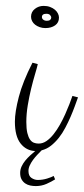

<svg xmlns="http://www.w3.org/2000/svg" viewBox="-20 -566 286 655"><path d="M168 45.9Q155.8 53.7 138.7 61.3Q121.6 68.8 102.1 68.8Q92.8 68.8 83.3 66.9Q73.7 64.9 66.2 59.8Q58.6 54.7 53.7 46.1Q48.8 37.6 48.8 23.9Q48.8 12.2 53.7 1.7Q58.6 -8.8 66.2 -18.1Q73.7 -27.3 82.8 -35.6Q91.8 -43.9 100.1 -50.8Q69.8 -51.8 50.3 -76.4Q30.8 -101.1 30.8 -150.9Q30.8 -184.1 44.2 -235.6Q57.6 -287.1 90.8 -352.1L108.9 -347.2Q106 -334.5 99.4 -312.5Q92.8 -290.5 86.2 -263.4Q79.6 -236.3 74.7 -206.8Q69.8 -177.2 69.8 -149.9Q69.8 -127 73.2 -112.5Q76.7 -98.1 82.3 -90.1Q87.9 -82 95.5 -79.1Q103 -76.2 111.8 -76.2Q126 -76.2 138.7 -85Q151.4 -93.8 162.8 -108.2Q174.3 -122.6 184.3 -140.4Q194.3 -158.2 202.4 -176.3Q210.4 -194.3 216.8 -210.7Q223.1 -227.1 227.1 -238.8L246.1 -233.9Q241.2 -220.2 234.9 -202.9Q228.5 -185.5 220.5 -167Q212.4 -148.4 202.6 -129.9Q192.9 -111.3 180.7 -95.9Q168.5 -80.6 154.1 -69.1Q139.6 -57.6 122.1 -53.2Q114.7 -45.9 106.9 -37.6Q99.1 -29.3 92.5 -20.3Q85.9 -11.2 81.5 -1.7Q77.1 7.8 77.1 17.1Q77.1 34.2 87.4 41Q97.7 47.9 108.9 47.9Q125.5 47.9 141.1 43Q156.7 38.1 163.1 34.2ZM181.2 -505.9Q181.2 -488.8 168 -479.5Q154.8 -470.2 134.8 -470.2Q124.5 -470.2 115.5 -473.4Q106.4 -476.6 99.9 -481.7Q93.3 -486.8 89.6 -493.9Q85.9 -501 85.9 -508.8Q85.9 -525.4 98.9 -535.6Q111.8 -545.9 128.9 -545.9Q141.1 -545.9 150.9 -542.2Q160.6 -538.6 167.5 -532.7Q174.3 -526.9 177.7 -519.8Q181.2 -512.7 181.2 -505.9ZM154.8 -505.9Q154.8 -510.7 150.6 -514.9Q146.5 -519 138.2 -519Q123 -519 123 -507.8Q123 -502.4 127.7 -498.8Q132.3 -495.1 140.1 -495.1Q147.5 -495.1 151.1 -498.3Q154.8 -501.5 154.8 -505.9Z"/></svg>

Font: Clicker Script
Style: Regular
Weight: 400
Designer: Astigmatic (AOETI)
Foundry: Astigmatic (AOETI)
Version: Version 1.000